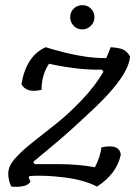

<svg xmlns="http://www.w3.org/2000/svg" viewBox="-20 -723 544 744"><path d="M346 -656.5Q346 -637 332 -623Q318 -609 298.5 -609Q279 -609 265.5 -623Q252 -637 252 -656.5Q252 -676 265.5 -689.5Q279 -703 299 -703Q319 -703 332.5 -689.5Q346 -676 346 -656.5ZM114 -87H205Q281 -87 348 -75Q369 -116 373 -152Q444 -167 448 -123Q432 -49 356 0Q306 -26 229.5 -35.5Q153 -45 95 -41L91 -36L98 -19Q84 5 24 0Q12 -23 12 -51Q12 -79 38 -108.5Q64 -138 107 -172Q150 -206 197.5 -243.5Q245 -281 296.5 -335Q348 -389 381 -445L375 -453Q283 -451 170 -476Q141 -433 141 -375Q82 -361 63 -397Q82 -507 157 -540Q299 -496 392 -498L409 -540Q444 -538 459 -530Q474 -522 484 -504Q478 -430 350 -308Q251 -214 183.5 -158Q116 -102 109 -96Z"/></svg>

Font: Tillana
Style: Regular
Weight: 400
Designer: Lipi Raval (Devanagari, Latin), Jonny Pinhorn (Latin)
Foundry: Indian Type Foundry
Version: Version 2.002;PS 1.0;hotconv 1.0.79;makeotf.lib2.5.61930; tt